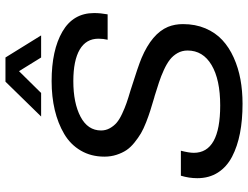

<svg xmlns="http://www.w3.org/2000/svg" viewBox="-124 -784 920 713"><g transform="rotate(-90 336.5 -428.0)"><path d="M259.8 -735.8 389.2 -868.2H479L561 -735.8H479L428.2 -817.9L347.2 -735.8ZM307.1 12.2Q247.1 12.2 198 2.7Q148.9 -6.8 110.8 -26.6Q72.8 -46.4 51.8 -79.1Q30.8 -111.8 30.8 -155.8Q30.8 -186.5 40 -216.8H132.8Q125 -186.5 125 -168.9Q125 -70.8 300.8 -70.8Q397 -70.8 450.9 -102.8Q504.9 -134.8 504.9 -191.9Q504.9 -212.4 495.4 -229.2Q485.8 -246.1 470.7 -257.8Q455.6 -269.5 432.6 -280Q409.7 -290.5 386.5 -298.1Q363.3 -305.7 335 -314.5Q332 -314.9 330.1 -315.7Q328.1 -316.4 326.2 -316.9Q299.8 -324.7 281.2 -330.6Q262.7 -336.4 238.3 -345.9Q213.9 -355.5 197.3 -365.2Q180.7 -375 163.1 -389.2Q145.5 -403.3 135 -418.9Q124.5 -434.6 117.7 -455.6Q110.8 -476.6 110.8 -501Q110.8 -550.3 133.3 -588.6Q155.8 -627 195.1 -650.1Q234.4 -673.3 283.9 -685.1Q333.5 -696.8 391.1 -696.8Q506.3 -696.8 575.2 -656.7Q644 -616.7 644 -539.1Q644 -515.1 639.2 -488.8H544.9Q548.8 -504.9 548.8 -522.9Q548.8 -568.8 508.3 -592.5Q467.8 -616.2 391.1 -616.2Q310.1 -616.2 259 -589.4Q208 -562.5 208 -513.2Q208 -495.6 216.3 -480.7Q224.6 -465.8 236.8 -455.3Q249 -444.8 270.5 -434.8Q292 -424.8 310.3 -418.5Q328.6 -412.1 356.9 -403.8Q448.2 -375 477.1 -362.8Q567.9 -324.2 592.8 -264.6Q603 -239.3 603 -209Q603 -163.1 587.2 -125.7Q571.3 -88.4 543.9 -63Q516.6 -37.6 478.5 -20.5Q440.4 -3.4 397.7 4.4Q355 12.2 307.1 12.2Z"/></g></svg>

Font: Archivo
Style: Italic
Weight: 400
Italic angle: -10°
Designer: Hector Gatti
Foundry: Omnibus-Type
Version: Version 2.001